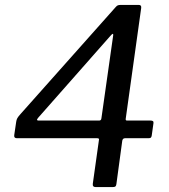

<svg xmlns="http://www.w3.org/2000/svg" viewBox="-20 -762 689 782"><path d="M451 -733Q456 -739 460.5 -740.5Q465 -742 474 -742H545Q557 -742 555 -729L492 -278Q491 -271 497 -271H593Q600 -271 603 -268.5Q606 -266 605 -260L598 -210Q597 -204 594.5 -201.5Q592 -199 584 -199H489Q480 -199 478 -189L454 -12Q453 -5 450 -2.5Q447 0 438 0H370Q356 0 358 -14L383 -192Q385 -199 376 -199H49Q36 -199 38 -212L46 -266Q47 -274 50.5 -280.5Q54 -287 64 -298L451 -733ZM384 -271Q392 -271 393 -280L441 -618Q443 -632 428 -614L136 -283Q130 -276 131 -273.5Q132 -271 136 -271Z"/></svg>

Font: Libre Franklin
Style: Italic
Weight: 400
Italic angle: -8°
Designer: Pablo Impallari, Rodrigo Fuenzalida, Nhung Nguyen
Foundry: Impallari Type
Version: Version 3.000